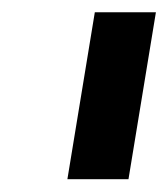

<svg xmlns="http://www.w3.org/2000/svg" viewBox="-20 -747 270 308"><path d="M230.1 -727.3H132.1L88.1 -459.5H186.1Z"/></svg>

Font: TID UI Semi Bold
Style: Italic
Weight: 600
Italic angle: -9.39999°
Designer: The TID Project Authors
Foundry: Bakken & Bæck
Version: Version 1.001;hotconv 1.0.109;makeotfexe 2.5.65596